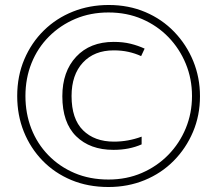

<svg xmlns="http://www.w3.org/2000/svg" viewBox="-20 -742 871 770"><path d="M415 8Q333 8 266 -20Q199 -48 150.5 -98Q102 -148 75.5 -214Q49 -280 49 -357Q49 -437 77.5 -504Q106 -571 156 -620Q206 -669 272.5 -695.5Q339 -722 416 -722Q496 -722 563 -693.5Q630 -665 679 -614Q728 -563 755 -497Q782 -431 782 -356Q782 -279 754 -213Q726 -147 676.5 -97Q627 -47 560 -19.5Q493 8 415 8ZM415 -22Q488 -22 549 -48.5Q610 -75 655 -121Q700 -167 725 -227.5Q750 -288 750 -357Q750 -426 725 -486.5Q700 -547 655.5 -593Q611 -639 550 -665.5Q489 -692 415 -692Q343 -692 282.5 -666.5Q222 -641 176.5 -595.5Q131 -550 106.5 -489Q82 -428 82 -357Q82 -287 105.5 -226.5Q129 -166 173.5 -120Q218 -74 279 -48Q340 -22 415 -22ZM435 -141Q341 -141 285.5 -195.5Q230 -250 230 -356Q230 -455 285.5 -514.5Q341 -574 436 -574Q474 -574 504 -566.5Q534 -559 560 -547L546 -517Q522 -528 495 -534Q468 -540 436 -540Q358 -540 312.5 -491Q267 -442 267 -357Q267 -265 313 -219.5Q359 -174 437 -174Q494 -174 548 -194V-163Q523 -152 495 -146.5Q467 -141 435 -141Z"/></svg>

Font: Noto Sans Gujarati UI SemiCondensed ExtraLight
Style: Regular
Weight: 200
Width: 4
Designer: Jelle Bosma - Monotype Design Team, Universal Thirst
Foundry: Monotype Imaging Inc.
Version: Version 2.106; ttfautohint (v1.8.4.7-5d5b)